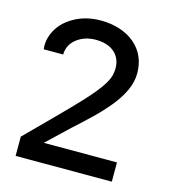

<svg xmlns="http://www.w3.org/2000/svg" viewBox="-101 -744 750 829"><g transform="rotate(15 274.5 -330.0)"><path d="M245 -179 147 -86H474V0H44V-86Q116 -158 168 -210.5Q220 -263 255.5 -300.5Q291 -338 312 -364.5Q333 -391 344 -410Q355 -429 359 -445Q363 -461 363 -477Q363 -506 349.5 -528Q336 -550 310.5 -562Q285 -574 250 -574Q200 -574 165 -547Q130 -520 129 -476H42Q41 -484 41 -492Q41 -534 66 -572.5Q91 -611 139.5 -635.5Q188 -660 249 -660Q296 -660 335 -647Q374 -634 402 -610Q430 -586 444.5 -553Q459 -520 459 -480Q459 -441 440.5 -401.5Q422 -362 390.5 -324Q359 -286 321 -249.5Q283 -213 245 -179Z"/></g></svg>

Font: Syne Med Modified
Style: Regular
Weight: 500
Designer: Lucas Descroix
Foundry: Bonjour Monde
Version: Version 2.200